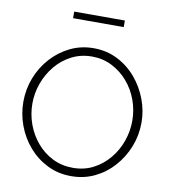

<svg xmlns="http://www.w3.org/2000/svg" viewBox="-96 -978 944 1064"><g transform="rotate(10 376.5 -445.5)"><path d="M376 5Q302 5 241 -25.5Q180 -56 136 -107Q92 -158 68 -222.5Q44 -287 44 -355Q44 -426 69 -490.5Q94 -555 139.5 -605.5Q185 -656 245.5 -685.5Q306 -715 377 -715Q451 -715 512 -684Q573 -653 617 -601Q661 -549 685 -485Q709 -421 709 -355Q709 -283 683.5 -218.5Q658 -154 613 -103.5Q568 -53 507.5 -24Q447 5 376 5ZM95 -355Q95 -294 115.5 -238Q136 -182 174 -137.5Q212 -93 263.5 -67.5Q315 -42 377 -42Q441 -42 492.5 -69Q544 -96 581 -141Q618 -186 637.5 -241.5Q657 -297 657 -355Q657 -416 636.5 -472Q616 -528 578 -572Q540 -616 488.5 -642Q437 -668 377 -668Q313 -668 261 -641Q209 -614 172 -569Q135 -524 115 -468.5Q95 -413 95 -355ZM235 -859V-896H520V-859Z"/></g></svg>

Font: Raleway Light
Style: Regular
Weight: 300
Designer: Matt McInerney, Pablo Impallari, Rodrigo Fuenzalida
Foundry: Matt McInerney, Pablo Impallari, Rodrigo Fuenzalida
Version: Version 4.026